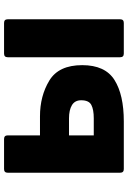

<svg xmlns="http://www.w3.org/2000/svg" viewBox="138 -726 630 946"><g transform="rotate(-90 453.0 -253.0)"><path d="M605 -163Q605 -50 532 -4Q459 42 328 42H93Q75 42 75 24V-530Q75 -548 93 -548H241Q259 -548 259 -530V-371H353Q453 -371 529 -325Q605 -279 605 -163ZM831 -530V24Q831 42 813 42H662Q644 42 644 24V-530Q644 -548 662 -548H813Q831 -548 831 -530ZM343 -228H259V-106H343Q386 -106 409 -118Q432 -130 432 -168Q432 -199 408 -213.5Q384 -228 343 -228Z"/></g></svg>

Font: LINE Seed JP_TTF ExtraBold
Style: Regular
Weight: 800
Designer: LY Corporation & Fontrix & Fontworks
Version: Version 1.015